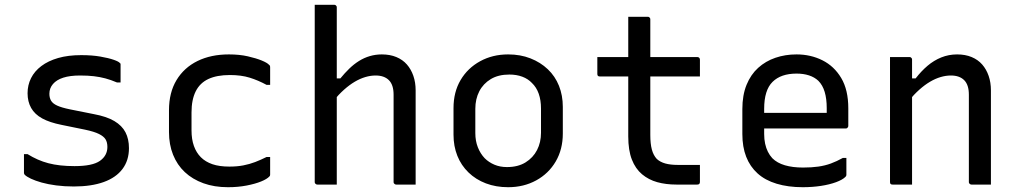

<svg xmlns="http://www.w3.org/2000/svg" viewBox="-20 -770 4240 801"><path d="M291 -77Q366 -77 397 -99Q428 -121 428 -157Q428 -176 420.5 -188.5Q413 -201 393 -211Q373 -221 335 -229L237 -249Q187 -259 156 -276Q125 -293 110 -319.5Q95 -346 95 -381Q95 -415 109.5 -444Q124 -473 152.5 -494.5Q181 -516 222.5 -528Q264 -540 319 -540Q364 -540 398.5 -534Q433 -528 454.5 -520.5Q476 -513 480 -507Q482 -506 482.5 -504.5Q483 -503 483 -502Q483 -501 483 -499Q483 -480 483 -462Q483 -444 483 -426H468Q442 -437 419.5 -443Q397 -449 372 -452Q347 -455 314 -455Q272 -455 244 -446Q216 -437 201 -419.5Q186 -402 186 -379Q186 -362 193 -350Q200 -338 218.5 -329.5Q237 -321 271 -314L371 -294Q425 -284 457 -265Q489 -246 503.5 -218Q518 -190 518 -152Q518 -101 491 -65Q464 -29 412.5 -10.5Q361 8 288 8Q249 8 214.5 3.5Q180 -1 153.5 -8.5Q127 -16 109 -24.5Q91 -33 83 -41Q82 -43 81 -44.5Q80 -46 80 -48Q80 -68 80 -88Q80 -108 80 -127H95Q116 -114 137.5 -104.5Q159 -95 182 -89Q205 -83 232 -80Q259 -77 291 -77Z M935 -543Q979 -543 1014 -535Q1049 -527 1072 -517.5Q1095 -508 1102 -500Q1106 -497 1106.5 -494.5Q1107 -492 1107 -489Q1107 -471 1107 -453Q1107 -435 1107 -416H1092Q1057 -435 1021.5 -446Q986 -457 939 -457Q885 -457 849.5 -440.5Q814 -424 796.5 -389Q779 -354 779 -301V-226Q779 -189 789 -161Q799 -133 818 -114Q837 -95 866 -85Q895 -75 937 -75Q969 -75 995 -80Q1021 -85 1044.5 -94Q1068 -103 1092 -115H1107Q1107 -97 1107 -78.5Q1107 -60 1107 -42Q1107 -40 1106.5 -38Q1106 -36 1104 -34Q1094 -23 1069.5 -13Q1045 -3 1009 4Q973 11 931 11Q874 11 828.5 -5.5Q783 -22 751 -52Q719 -82 702 -124.5Q685 -167 685 -219V-310Q685 -384 716.5 -436Q748 -488 804 -515.5Q860 -543 935 -543Z M1304 0Q1301 0 1298.5 -1.5Q1296 -3 1294.5 -5Q1293 -7 1293 -11Q1293 -91 1293 -170.5Q1293 -250 1293 -330.5Q1293 -411 1293 -491Q1293 -571 1293 -651Q1293 -683 1293 -708.5Q1293 -734 1293 -750Q1309 -750 1322.5 -750Q1336 -750 1348.5 -750Q1361 -750 1374 -750Q1378 -750 1380 -748.5Q1382 -747 1383.5 -745Q1385 -743 1385 -739Q1385 -647 1385 -554.5Q1385 -462 1385 -369.5Q1385 -277 1385 -184.5Q1385 -92 1385 0Q1371 0 1358 0Q1345 0 1332 0Q1319 0 1304 0ZM1370 -348V-443H1400Q1418 -465 1437 -483.5Q1456 -502 1477.5 -515.5Q1499 -529 1523 -536Q1547 -543 1573 -543Q1607 -543 1633.5 -532Q1660 -521 1677.5 -501Q1695 -481 1704.5 -453.5Q1714 -426 1714 -393Q1714 -345 1714 -297Q1714 -249 1714 -200.5Q1714 -152 1714 -103Q1714 -77 1714 -51.5Q1714 -26 1714 0Q1692 0 1673.5 0Q1655 0 1633 0Q1630 0 1627.5 -1.5Q1625 -3 1623.5 -5Q1622 -7 1622 -11Q1622 -72 1622 -132.5Q1622 -193 1622 -253.5Q1622 -314 1622 -375Q1622 -416 1602.5 -435.5Q1583 -455 1547 -455Q1526 -455 1504 -448.5Q1482 -442 1460 -429Q1438 -416 1415.5 -396Q1393 -376 1370 -348Z M2100 -543Q2151 -543 2193 -526.5Q2235 -510 2265.5 -481Q2296 -452 2312 -412Q2328 -372 2328 -324V-213Q2328 -147 2298.5 -96.5Q2269 -46 2217 -17.5Q2165 11 2100 11Q2049 11 2007 -5Q1965 -21 1934.5 -50.5Q1904 -80 1888 -120Q1872 -160 1872 -208V-319Q1872 -386 1901.5 -436Q1931 -486 1983 -514.5Q2035 -543 2100 -543ZM2105 -459Q2059 -459 2027.5 -440Q1996 -421 1979.5 -389Q1963 -357 1963 -316V-215Q1963 -182 1973.5 -155.5Q1984 -129 2002 -110Q2019 -93 2042.5 -83Q2066 -73 2095 -73Q2141 -73 2172.5 -92.5Q2204 -112 2220.5 -144Q2237 -176 2237 -216V-317Q2237 -352 2227.5 -379Q2218 -406 2199 -424Q2183 -441 2159 -450Q2135 -459 2105 -459Z M2472 -532H2889Q2894 -532 2897 -529Q2900 -526 2900 -521Q2900 -509 2900 -497.5Q2900 -486 2900 -475Q2900 -464 2900 -451H2483Q2480 -451 2478 -451.5Q2476 -452 2474.5 -453.5Q2473 -455 2472.5 -457Q2472 -459 2472 -462Q2472 -475 2472 -486Q2472 -497 2472 -508.5Q2472 -520 2472 -532ZM2900 -82Q2900 -65 2900 -47Q2900 -29 2900 -11Q2900 -6 2897.5 -3Q2895 0 2889 0Q2886 0 2876 0Q2866 0 2852.5 0Q2839 0 2826 0Q2813 0 2802 0Q2758 0 2722 -10Q2686 -20 2658.5 -43Q2631 -66 2616 -104.5Q2601 -143 2601 -201Q2601 -251 2601 -301Q2601 -351 2601 -400.5Q2601 -450 2601 -500Q2601 -550 2601 -600Q2601 -625 2601 -650Q2601 -675 2601 -700Q2622 -700 2642 -700Q2662 -700 2682 -700Q2686 -700 2688 -698.5Q2690 -697 2691.5 -695Q2693 -693 2693 -689Q2693 -629 2693 -569Q2693 -509 2693 -448.5Q2693 -388 2693 -327.5Q2693 -267 2693 -207Q2693 -170 2699.5 -146Q2706 -122 2720 -107Q2734 -94 2755.5 -88Q2777 -82 2808 -82Q2821 -82 2834 -82Q2847 -82 2860 -82Q2873 -82 2886 -82Z M3303 -543Q3362 -543 3411 -518.5Q3460 -494 3489.5 -444.5Q3519 -395 3519 -318V-245Q3519 -242 3517.5 -239.5Q3516 -237 3514 -235.5Q3512 -234 3508 -234H3249Q3232 -234 3215 -234Q3198 -234 3182 -234H3152L3139 -299H3429Q3429 -304 3429 -309Q3429 -314 3429 -319Q3429 -358 3420.5 -386.5Q3412 -415 3394 -433Q3378 -448 3355 -455.5Q3332 -463 3303 -463Q3238 -463 3203 -428.5Q3168 -394 3168 -316V-211Q3168 -189 3172 -170.5Q3176 -152 3183.5 -137Q3191 -122 3202 -110Q3222 -90 3254.5 -80.5Q3287 -71 3330 -71Q3366 -71 3394 -75Q3422 -79 3446.5 -88Q3471 -97 3496 -111H3511Q3511 -93 3511 -75Q3511 -57 3511 -40Q3511 -38 3510 -36Q3509 -34 3507 -32Q3495 -20 3468 -10Q3441 0 3405 5.5Q3369 11 3329 11Q3268 11 3220 -3.5Q3172 -18 3140.5 -46.5Q3109 -75 3093 -116Q3077 -157 3077 -211V-315Q3077 -373 3094.5 -416Q3112 -459 3143 -487Q3174 -515 3215 -529Q3256 -543 3303 -543Z M4114 0Q4092 0 4073.5 0Q4055 0 4033 0Q4030 0 4027.5 -1.5Q4025 -3 4023.5 -5Q4022 -7 4022 -11Q4022 -72 4022 -132.5Q4022 -193 4022 -253.5Q4022 -314 4022 -375Q4022 -416 4002.5 -435.5Q3983 -455 3947 -455Q3926 -455 3904 -448.5Q3882 -442 3860 -429Q3838 -416 3815.5 -396Q3793 -376 3770 -348V-443H3800Q3823 -473 3849.5 -495.5Q3876 -518 3907 -530.5Q3938 -543 3973 -543Q4007 -543 4033.5 -532Q4060 -521 4077.5 -501Q4095 -481 4104.5 -453.5Q4114 -426 4114 -393Q4114 -345 4114 -297Q4114 -249 4114 -200.5Q4114 -152 4114 -103Q4114 -77 4114 -51.5Q4114 -26 4114 0ZM3785 0Q3771 0 3758 0Q3745 0 3732 0Q3719 0 3704 0Q3701 0 3699 -0.5Q3697 -1 3695.5 -2.5Q3694 -4 3693.5 -6Q3693 -8 3693 -11Q3693 -64 3693 -117Q3693 -170 3693 -222Q3693 -274 3693 -327Q3693 -380 3693 -433Q3693 -465 3693 -490.5Q3693 -516 3693 -532Q3709 -532 3722.5 -532Q3736 -532 3748.5 -532Q3761 -532 3774 -532Q3778 -532 3780 -530.5Q3782 -529 3783.5 -527Q3785 -525 3785 -521Q3785 -435 3785 -348Q3785 -261 3785 -174Q3785 -87 3785 0Z"/></svg>

Font: RecMonoLinear Nerd Font Mono
Style: Regular
Weight: 400
Monospace: yes
Version: Version 1.085; ttfautohint (v1.8.4.7-5d5b);Nerd Fonts 3.2.1